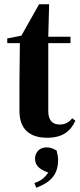

<svg xmlns="http://www.w3.org/2000/svg" viewBox="-20 -630 376 899"><path d="M201 15C271 15 310 -14 333 -65L318 -76C301 -56 285 -47 259 -47C229 -47 206 -63 206 -110V-428H310V-458H206L210 -610H163L80 -463L14 -450V-428H73L71 -231V-111C71 -25 119 15 201 15ZM252 119C252 105 249 89 245 75C226 64 215 60 197 60C167 60 144 82 144 113C144 141 160 162 206 178C189 203 171 217 141 227L150 249C219 223 252 186 252 119Z"/></svg>

Font: Source Serif 4 Display
Style: Bold
Weight: 700
Designer: Frank Grießhammer
Foundry: Adobe Systems Incorporated
Version: Version 4.004;hotconv 1.0.117;makeotfexe 2.5.65602